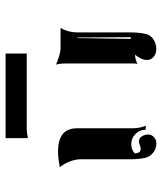

<svg xmlns="http://www.w3.org/2000/svg" viewBox="32 -730 562 665"><g transform="rotate(-90 312.5 -398.0)"><path d="M166 -581.8V-659.2H459V-585.9H198.5Q185.8 -585.9 166 -581.8ZM65.4 -471.2Q96.2 -477.5 119.6 -477.5Q200.2 -477.5 200.2 -412.1V-220.7Q200.2 -194.3 209 -173.8H195.3Q195.3 -194.3 180.7 -209.1Q166 -223.9 145.5 -223.9Q127.4 -223.9 113.5 -212.2Q113.5 -191.4 128.7 -191.2Q133.8 -191.2 141.5 -194.2Q149.2 -197.3 154.3 -197.3Q165.8 -197.3 172.2 -187.3Q178.7 -177.2 178.7 -166.3Q178.7 -154.1 169.8 -145.5Q160.9 -137 148.4 -137Q129.6 -137 115.2 -148.4Q100.8 -159.9 97.4 -177.5Q92.8 -200.7 92.8 -225.6V-400.4Q92.8 -416.7 85.4 -436.3Q78.1 -455.8 65.4 -471.2ZM420.9 -484.4Q430.9 -479.7 448.7 -474.2Q466.6 -468.8 474.6 -468.8H547.6Q532.2 -442.1 532.2 -410.2V-225.6Q532.2 -198.7 527.1 -174.1Q523.4 -157.2 508.3 -147.2Q493.2 -137.2 473.9 -137.2Q458.5 -137.2 447.6 -146.4Q436.8 -155.5 436.8 -168.5Q436.8 -179.7 441.4 -189.6Q446 -199.5 454.8 -210.7Q439.2 -210.7 423.3 -202.4Q424.8 -209.5 424.8 -220.7V-442.4Q424.8 -458 424.2 -464.8Q423.6 -471.7 420.9 -484.4ZM509.8 -225.6H515.6L514.6 -410.2H512.7Z"/></g></svg>

Font: AgreloyInT3
Style: Medium
Weight: 400
Designer: gluk
Foundry: gluk
Version: Version 0.27